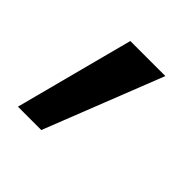

<svg xmlns="http://www.w3.org/2000/svg" viewBox="-81 -156 337 337"><g transform="rotate(45 88.0 12.5)"><path d="M4 123 62 -98H149L62 123Z"/></g></svg>

Font: DM Sans 28pt
Style: Regular
Weight: 400
Version: Version 4.004;gftools[0.9.30]